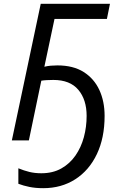

<svg xmlns="http://www.w3.org/2000/svg" viewBox="-20 -734 650 1004"><path d="M206 250Q166 250 134 243.5Q102 237 76 227V146Q105 158 133.5 165Q162 172 196 172Q256 172 300.5 147Q345 122 374.5 79.5Q404 37 418.5 -16.5Q433 -70 433 -128Q433 -213 389.5 -264.5Q346 -316 259 -316Q242 -316 224.5 -315Q207 -314 196 -312L131 0H42L193 -714H555L539 -635H265L212 -385Q228 -389 245.5 -390.5Q263 -392 280 -392Q363 -392 417.5 -357.5Q472 -323 499.5 -263.5Q527 -204 527 -128Q527 -13 486.5 72Q446 157 373.5 203.5Q301 250 206 250Z"/></svg>

Font: Noto Sans
Style: Italic
Weight: 400
Italic angle: -12°
Designer: Monotype Design Team
Foundry: Monotype Imaging Inc.
Version: Version 2.013; ttfautohint (v1.8.4.7-5d5b)